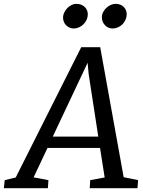

<svg xmlns="http://www.w3.org/2000/svg" viewBox="-79 -992 754 1012"><path d="M349.1 -743.2H449.2L572.8 -58.1L648.9 -42.5L645.5 0H394L396.5 -42.5L472.7 -56.6L448.2 -212.4H171.4L98.1 -57.1L176.3 -42.5L173.3 0H-58.6L-54.2 -42.5L3.9 -56.6ZM439 -272 388.2 -602.1 382.8 -661.1 199.2 -272ZM514.2 -841.8Q502.4 -841.8 492.2 -846.4Q481.9 -851.1 474.4 -859.1Q466.8 -867.2 462.4 -877.7Q458 -888.2 458 -900.4Q458 -915 464.6 -928Q471.2 -940.9 481.7 -950.7Q492.2 -960.4 504.9 -966.1Q517.6 -971.7 529.3 -971.7Q557.1 -971.7 573 -955.6Q588.9 -939.5 588.9 -917Q588.9 -902.3 583 -888.7Q577.1 -875 566.9 -864.5Q556.6 -854 543 -847.9Q529.3 -841.8 514.2 -841.8ZM309.1 -841.8Q297.9 -841.8 287.6 -846.4Q277.3 -851.1 269.8 -858.6Q262.2 -866.2 257.8 -876.5Q253.4 -886.7 253.4 -898.4Q253.4 -913.1 259.8 -926.3Q266.1 -939.5 276.1 -949.7Q286.1 -960 298.6 -965.8Q311 -971.7 323.7 -971.7Q337.4 -971.7 348.6 -967.3Q359.9 -962.9 367.7 -955.3Q375.5 -947.8 379.6 -937.7Q383.8 -927.7 383.8 -916.5Q383.8 -901.9 377.7 -888.2Q371.6 -874.5 361.3 -864.3Q351.1 -854 337.4 -847.9Q323.7 -841.8 309.1 -841.8Z"/></svg>

Font: Merriweather
Style: Italic
Weight: 400
Italic angle: -7°
Designer: Eben Sorkin ( eben@eyebytes.com )
Foundry: Eben Sorkin ( eben@eyebytes.com )
Version: Version 1.005; ttfautohint (v0.97) -l 13 -r 13 -G 200 -x 24 